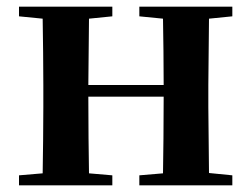

<svg xmlns="http://www.w3.org/2000/svg" viewBox="-20 -556 755 576"><path d="M398 -507 469 -500C470 -445 471 -363 471 -301H245L247 -500L317 -507V-536H37V-507L108 -500C109 -442 110 -357 110 -301V-235C110 -179 109 -94 108 -36L37 -30V0H317V-30L247 -36C246 -94 245 -182 245 -266H471C471 -182 470 -94 469 -36L398 -30V0H677V-30L607 -37L605 -235V-301L607 -500L677 -507V-536H398Z"/></svg>

Font: GenRyuMin2 TW B
Style: Regular
Weight: 700
Version: Version 2.100;PS 2.1;hotconv 16.6.51;makeotf.lib2.5.65220 DE